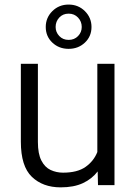

<svg xmlns="http://www.w3.org/2000/svg" viewBox="-20 -806 590 836"><path d="M406.7 0 405.3 -59.6Q380.4 -26.9 340.8 -8.5Q301.3 9.8 244.1 9.8Q166.5 9.8 118.7 -36.1Q70.8 -82 70.8 -189V-528.3H145V-188Q145 -136.2 160.2 -106.9Q175.3 -77.6 200.4 -65.9Q225.6 -54.2 254.4 -54.2Q316.9 -54.2 352.5 -79.3Q388.2 -104.5 403.8 -144V-528.3H478.5V0ZM179.2 -688.5Q179.2 -729 208 -757.6Q236.8 -786.1 278.8 -786.1Q320.8 -786.1 349.6 -757.6Q378.4 -729 378.4 -688.5Q378.4 -647.5 349.6 -620.4Q320.8 -593.3 278.8 -593.3Q236.8 -593.3 208 -620.4Q179.2 -647.5 179.2 -688.5ZM222.2 -688.5Q222.2 -666 238 -649.2Q253.9 -632.3 278.8 -632.3Q303.7 -632.3 319.8 -648.9Q335.9 -665.5 335.9 -688.5Q335.9 -712.4 319.8 -729.5Q303.7 -746.6 278.8 -746.6Q253.9 -746.6 238 -729.5Q222.2 -712.4 222.2 -688.5Z"/></svg>

Font: Vazirmatn FD Light
Style: Regular
Weight: 300
Designer: Saber Rastikerdar
Foundry: Saber Rastikerdar
Version: Version 33.003